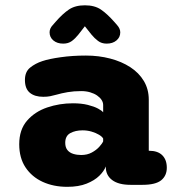

<svg xmlns="http://www.w3.org/2000/svg" viewBox="-20 -697 659 724"><path d="M472.5 0Q427 0 403 -18Q379 -36 379 -67V-69.5Q372.5 -52 354.5 -34.2Q336.5 -16.5 306.5 -4.5Q276.5 7.5 233.5 7.5Q182 7.5 141 -11.2Q100 -30 76.2 -65.8Q52.5 -101.5 52.5 -153Q52.5 -208 82 -242Q111.5 -276 158 -291.8Q204.5 -307.5 255 -307.5Q287 -307.5 311 -301.5Q335 -295.5 349.8 -287.5Q364.5 -279.5 369 -273.5V-301Q369 -311 363 -320.2Q357 -329.5 346 -337Q335 -344.5 319.8 -349Q304.5 -353.5 286 -353.5Q258.5 -353.5 235.2 -349.5Q212 -345.5 193 -340Q180.5 -336.5 169.2 -334.2Q158 -332 143 -332Q111 -332 92.5 -347.2Q74 -362.5 74 -395.5Q74 -426.5 93.8 -442.2Q113.5 -458 139.5 -466.5Q164.5 -475 208.8 -481.2Q253 -487.5 304 -487.5Q352.5 -487.5 395.5 -476.2Q438.5 -465 471.2 -443.8Q504 -422.5 522.5 -391.5Q541 -360.5 541 -321V-128.5H542.5Q575 -128.5 592 -111.5Q609 -94.5 609 -64.5Q609 -34.5 587.8 -17.2Q566.5 0 517 0ZM369 -174.5Q365.5 -181.5 353.5 -188.8Q341.5 -196 325.2 -200.8Q309 -205.5 291.5 -205.5Q264 -205.5 245 -195Q226 -184.5 226 -158.5Q226 -141.5 234.2 -131.2Q242.5 -121 256.2 -116.8Q270 -112.5 286 -112.5Q309 -112.5 326 -121.8Q343 -131 354 -143Q365 -155 369 -164ZM421.5 -602.5Q433.5 -589 433.5 -575Q433.5 -556.5 419.2 -544.5Q405 -532.5 382 -532.5Q363 -532.5 349.5 -542.8Q336 -553 325 -566.5L300 -598L275.5 -566.5Q264 -552 250.8 -542.2Q237.5 -532.5 218.5 -532.5Q195.5 -532.5 181.2 -544.5Q167 -556.5 167 -575Q167 -590 179 -602.5L189.5 -614.5Q216 -645 239.8 -661Q263.5 -677 300 -677Q337 -677 360.5 -661Q384 -645 411 -614.5Z"/></svg>

Font: Sono ExtraLight Monospace ExtraBold
Style: Regular
Weight: 800
Version: Version 2.112